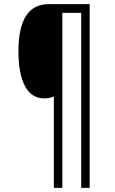

<svg xmlns="http://www.w3.org/2000/svg" viewBox="-20 -780 553 927"><path d="M413 127H372V-718H281V127H240V-314Q219 -305 194 -305Q132 -305 100.5 -364.5Q69 -424 69 -532Q69 -760 215 -760H413Z"/></svg>

Font: Noto Sans Sinhala UI Condensed Light
Style: Regular
Weight: 300
Width: 3
Designer: Jelle Bosma - Monotype Design Team
Foundry: Monotype Imaging Inc.
Version: Version 2.006; ttfautohint (v1.8.4.7-5d5b)